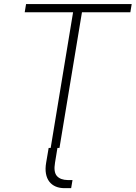

<svg xmlns="http://www.w3.org/2000/svg" viewBox="-20 -748 686 971"><path d="M270.5 0 258.3 74.2Q250 122.1 267.8 142.1Q285.6 162.1 322.8 162.6H346.7L339.8 203.6H306.6Q281.2 203.6 261.7 195.3Q242.2 187 229.5 170.7Q216.8 154.3 212.4 130.1Q208 106 213.4 74.7L226.1 0ZM105 -686 111.8 -727.5H646L639.2 -686H394.5L280.8 0H236.3L349.6 -686Z"/></svg>

Font: Inter 28pt ExtraLight
Style: Italic
Weight: 250
Italic angle: -9.3988°
Designer: Rasmus Andersson
Foundry: rsms
Version: Version 4.001;git-66647c0bb